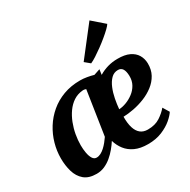

<svg xmlns="http://www.w3.org/2000/svg" viewBox="-191 -1052 1228 1241"><g transform="rotate(-30 423.0 -431.0)"><path d="M534.5 -567 529 -528Q560 -547 595 -557Q630 -567 668 -567Q722.5 -567.5 756.5 -551.2Q790.5 -535 807 -507.2Q823.5 -479.5 824.5 -445Q825.5 -397 805.8 -361Q786 -325 752.2 -299Q718.5 -273 677.2 -256.5Q636 -240 594 -232Q552 -224 516 -223Q515.5 -173.5 526 -140Q536.5 -106.5 557.8 -89.5Q579 -72.5 611.5 -72.5Q666.5 -72.5 703 -96.5Q739.5 -120.5 762.5 -148.5L791 -101.5Q778 -80.5 747.8 -54.5Q717.5 -28.5 671.5 -9.2Q625.5 10 565.5 10Q509 10 470 -8Q431 -26 407.2 -56.8Q383.5 -87.5 372.5 -125.5Q358 -103 338.2 -79Q318.5 -55 294.2 -34.8Q270 -14.5 242 -2.2Q214 10 182 10Q123.5 10 90.5 -18.2Q57.5 -46.5 44 -92.8Q30.5 -139 30.5 -192.5Q30.5 -247.5 45.8 -301.5Q61 -355.5 91 -403.5Q121 -451.5 164.5 -488.2Q208 -525 264.5 -546Q321 -567 389.5 -567Q413.5 -567 440 -562.5Q466.5 -558 488.5 -551.5ZM346.5 -171 396.5 -498.5Q390.5 -501 383.8 -502Q377 -503 369.5 -502Q332 -498.5 302.2 -478.8Q272.5 -459 250.2 -427.8Q228 -396.5 213.2 -358.5Q198.5 -320.5 191.2 -280.2Q184 -240 184 -202Q184 -172 189 -144Q194 -116 205 -98.5Q216 -81 234 -81Q250 -81 265.5 -89Q281 -97 295.5 -110.2Q310 -123.5 323 -139.5Q336 -155.5 346.5 -171ZM635 -503Q605 -503 583.8 -481.8Q562.5 -460.5 548.2 -426.2Q534 -392 526.5 -353Q519 -314 516 -279Q541 -280 569.8 -290.8Q598.5 -301.5 624.2 -320.8Q650 -340 666 -368.5Q682 -397 681 -434Q680 -468.5 668.8 -485.8Q657.5 -503 635 -503ZM469.5 -658 636.5 -872.5 725 -795.5Q719.5 -785.5 701.2 -767.8Q683 -750 657.2 -728.8Q631.5 -707.5 603.5 -687Q575.5 -666.5 550.2 -650.2Q525 -634 507.5 -626.5Z"/></g></svg>

Font: Merriweather 20pt ExtraBold
Style: Italic
Weight: 800
Italic angle: -7.8°
Version: Version 2.101